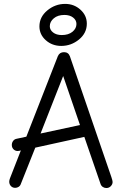

<svg xmlns="http://www.w3.org/2000/svg" viewBox="-20 -948 621 975"><path d="M291 -714.8Q245.1 -714.8 212.6 -743.7Q180.2 -772.5 180.2 -814Q180.2 -861.8 220.2 -895Q260.3 -928.2 311 -928.2Q356 -928.2 388.4 -898.9Q420.9 -869.6 420.9 -828.1Q420.9 -779.8 381.1 -747.3Q341.3 -714.8 291 -714.8ZM293.9 -770Q327.6 -770 347.9 -786.6Q368.2 -803.2 368.2 -826.2Q368.2 -845.7 351.3 -858.9Q334.5 -872.1 307.1 -872.1Q273.4 -872.1 253.2 -855Q232.9 -837.9 232.9 -814.9Q232.9 -795.9 249.8 -783Q266.6 -770 293.9 -770ZM520 6.8Q509.8 6.8 501.5 1Q493.2 -4.9 490.2 -15.1L408.2 -252.9L159.2 -198.2L85.9 -14.2Q83 -4.9 75 0.5Q66.9 5.9 57.1 5.9Q43.9 5.9 35.4 -3.2Q26.9 -12.2 26.9 -25.9Q26.9 -32.7 30.8 -43L85.9 -184.1Q77.1 -181.2 67.9 -181.2Q55.7 -182.1 47.9 -190.7Q40 -199.2 40 -211.9Q40 -223.1 46.6 -232.2Q53.2 -241.2 64 -243.2L113.8 -253.9L273.9 -663.1Q282.7 -683.1 305.2 -683.1Q327.1 -683.1 335 -662.1L545.9 -47.9Q551.8 -30.3 551.8 -23.9Q551.8 -12.2 542.7 -2.7Q533.7 6.8 520 6.8ZM186 -270 386.2 -313 300.8 -562Z"/></svg>

Font: Comic Neue
Style: Regular
Weight: 400
Designer: Craig Rozynski
Foundry: Craig Rozynski
Version: Version 2.003;hotconv 1.0.109;makeotfexe 2.5.65596